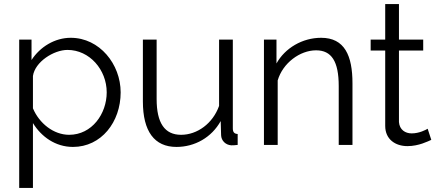

<svg xmlns="http://www.w3.org/2000/svg" viewBox="-20 -717 2164 950"><path d="M143 -108C184 -41 254 10 341 10C481 10 577 -113 577 -260C577 -399 473 -530 330 -530C251 -530 178 -485 136 -420V-521H75V213H143ZM508 -260C508 -154 435 -50 322 -50C245 -50 174 -107 143 -181V-341C153 -411 246 -470 314 -470C423 -470 508 -372 508 -260Z M687 -215C687 -67 744 10 853 10C944 10 1027 -37 1072 -118L1074 -48C1075 -21 1096 0 1124 2C1133 2 1140 2 1156 0V-54C1139 -55 1132 -63 1132 -82V-521H1064V-193C1033 -106 956 -50 876 -50C795 -50 755 -108 755 -227V-521H687Z M1724 0V-305C1724 -442 1685 -530 1569 -530C1476 -530 1390 -479 1348 -403V-521H1286V0H1354V-319C1379 -405 1464 -468 1544 -468C1620 -468 1656 -414 1656 -291V0Z M2114 -25 2096 -80C2088 -75 2055 -57 2017 -57C1985 -57 1957 -75 1954 -113V-467H2074V-521H1954V-697H1886V-521H1814V-467H1886V-94C1886 -27 1937 6 1996 6C2052 6 2098 -18 2114 -25Z"/></svg>

Font: FIGSv2-sans-serif
Style: Regular
Weight: 400
Designer: Matt McInerney, Pablo Impallari, Rodrigo Fuenzalida,Mirko Velimirovic
Foundry: Matt McInerney, Pablo Impallari, Rodrigo Fuenzalida
Version: Version 4.021;hotconv 1.0.109;makeotfexe 2.5.65596